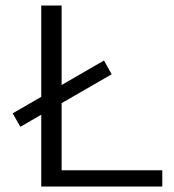

<svg xmlns="http://www.w3.org/2000/svg" viewBox="-20 -678 634 698"><path d="M570 -59V0H130V-261L54 -217L26 -266L130 -326V-658H204V-369L358 -458L386 -408L204 -303V-59Z"/></svg>

Font: Ysabeau Infant
Style: Regular
Weight: 400
Designer: Christian Thalmann (Catharsis Fonts)
Version: Version 0.003